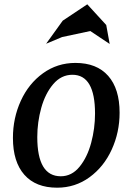

<svg xmlns="http://www.w3.org/2000/svg" viewBox="-20 -860 614 891"><path d="M535 -337Q535 -246 498.5 -166Q462 -86 395.5 -37.5Q329 11 245 11Q146 11 93 -49Q40 -109 40 -220Q40 -312 76.5 -392Q113 -472 179.5 -520Q246 -568 330 -568Q429 -568 482 -508Q535 -448 535 -337ZM153 -224Q153 -42 262 -42Q313 -42 349 -86Q385 -130 403 -197Q421 -264 421 -333Q421 -513 316 -513Q264 -513 227 -469.5Q190 -426 171.5 -359.5Q153 -293 153 -224ZM385 -840 473 -744 489 -656 399 -716 268 -688 194 -657 271 -764Z"/></svg>

Font: Koeln Type Serif
Style: Italic
Weight: 400
Italic angle: -8°
Designer: Eben Sorkin
Foundry: Eben Sorkin
Version: Version 2.002